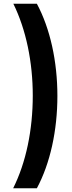

<svg xmlns="http://www.w3.org/2000/svg" viewBox="-20 -852 388 1037"><path d="M51 165H179C251 31 290 -147 290 -334C290 -520 251 -698 179 -832H52C121 -692 157 -516 157 -336C157 -151 121 25 51 165Z"/></svg>

Font: Noto Sans Devanagari UI ExtraCondensed ExtraBold
Style: Regular
Weight: 800
Width: 2
Designer: Jelle Bosma - Monotype Design Team
Foundry: Monotype Imaging Inc.
Version: Version 2.003